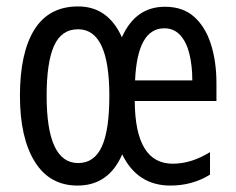

<svg xmlns="http://www.w3.org/2000/svg" viewBox="-20 -567 735 597"><path d="M493 -546Q549 -546 584 -514.5Q619 -483 636 -429Q653 -375 653 -309V-253H399Q400 -58 517 -58Q575 -58 633 -94V-24Q578 10 510 10Q407 10 360 -87Q318 10 221 10Q134 10 88 -64.5Q42 -139 42 -269Q42 -403 87 -475Q132 -547 223 -547Q316 -547 359 -451Q401 -546 493 -546ZM491 -479Q407 -479 400 -317H578Q578 -362 569 -399Q560 -436 540.5 -457.5Q521 -479 491 -479ZM223 -476Q171 -476 148 -424.5Q125 -373 125 -269Q125 -60 223 -60Q273 -60 296.5 -111Q320 -162 320 -269Q320 -476 223 -476Z"/></svg>

Font: Noto Sans Lao ExtraCondensed
Style: Regular
Weight: 400
Width: 2
Designer: Monotype Design Team
Foundry: Monotype Imaging Inc.
Version: Version 2.004; ttfautohint (v1.8.4.7-5d5b)